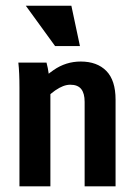

<svg xmlns="http://www.w3.org/2000/svg" viewBox="-20 -659 478 679"><path d="M44.9 -437.5H144.5Q149.4 -419.9 152.8 -395Q156.2 -370.1 156.2 -347.7V-342.8H158.2V0H48.8V-349.6Q48.8 -402.3 44.9 -437.5ZM228.5 -359.4Q204.1 -359.4 174.8 -338.9Q145.5 -318.4 121.1 -285.2L78.1 -326.2Q126 -380.9 169.4 -411.1Q212.9 -441.4 265.6 -441.4Q323.2 -441.4 356 -408.2Q388.7 -375 388.7 -306.6V0H279.3V-298.8Q279.3 -329.1 267.1 -344.2Q254.9 -359.4 228.5 -359.4ZM174.8 -496.1 71.3 -638.7H232.4L262.7 -496.1Z"/></svg>

Font: Sudo Var
Style: Regular
Weight: 400
Monospace: yes
Designer: Jens Kutilek
Foundry: Jens Kutilek
Version: Version 0.065;FEAKit 1.0